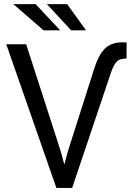

<svg xmlns="http://www.w3.org/2000/svg" viewBox="-20 -930 670 950"><path d="M405.5 -780H332L212 -909.5H312.5ZM278 -780H195.5L46 -909.5H156ZM337 0H259L11 -711H109.5L281 -180L297.5 -118.5H299L315.5 -180L443 -580.5Q465.5 -655 497.2 -687.8Q529 -720.5 583.5 -720.5L606.5 -720L606 -640.5Q587.5 -640.5 574.2 -635.8Q561 -631 550 -615.5Q539 -600 528.5 -569Z"/></svg>

Font: Roberto Sans
Style: Regular
Weight: 400
Designer: Google (font) & Cristiano Sobral (main changes)
Version: Version 1.500; ttfautohint (v1.8.4.7-5d5b-dirty)